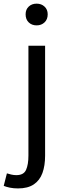

<svg xmlns="http://www.w3.org/2000/svg" viewBox="-64 -795 359 1057"><path d="M35.3 242.3Q11.1 242.3 -9.4 238.2Q-29.8 234 -43.5 228.2L-26 159.4Q-15.6 162.8 -1.8 166Q11.9 169.2 26 169.2Q66.5 169.2 79.5 140.1Q92.5 111 92.5 61.9V-543.4H184.3V62Q184.3 117.1 169.6 157.6Q154.8 198.1 121.9 220.2Q89.1 242.3 35.3 242.3ZM137.6 -655.3Q111.1 -655.3 94 -671.8Q77 -688.2 77 -716.2Q77 -742.6 94 -758.7Q111.1 -774.9 137.6 -774.9Q163.9 -774.9 181.2 -758.7Q198.6 -742.6 198.6 -716.2Q198.6 -688.2 181.2 -671.8Q163.9 -655.3 137.6 -655.3Z"/></svg>

Font: Noto Sans TC
Style: Regular
Weight: 100
Designer: Ryoko NISHIZUKA 西塚涼子 (kana, bopomofo & ideographs); Paul D. Hunt (Latin, Greek & Cyrillic); Sandoll Communications 산돌커뮤니
Foundry: Adobe
Version: Version 2.004;hotconv 1.0.118;makeotfexe 2.5.65603